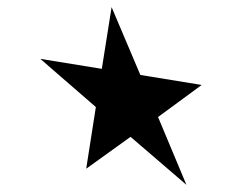

<svg xmlns="http://www.w3.org/2000/svg" viewBox="-20 -663 698 535"><path d="M263.7 -471.2 291 -643.1 371.1 -454.1 542 -426.3 420.4 -336.9 499.5 -147.9 343.8 -281.7 220.2 -192.9 247.1 -364.7 92.3 -499Z"/></svg>

Font: Vazirmatn UI FD ExtraBold
Style: Regular
Weight: 800
Designer: Saber Rastikerdar
Foundry: Saber Rastikerdar
Version: Version 33.003